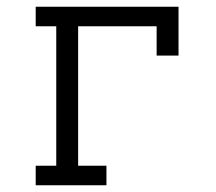

<svg xmlns="http://www.w3.org/2000/svg" viewBox="-20 -550 640 570"><path d="M86 0V-58H147V-472H86V-530H510V-385H445V-472H212V-58H296V0Z"/></svg>

Font: Iosevka Slab Light Extended
Style: Regular
Weight: 300
Width: 7
Monospace: yes
Designer: Belleve Invis
Foundry: Belleve Invis
Version: Version 11.1.0; ttfautohint (v1.8.3)